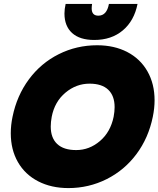

<svg xmlns="http://www.w3.org/2000/svg" viewBox="-20 -945 809 980"><path d="M309 -876Q309 -898 315 -925H450Q448 -913 448 -902Q448 -865 482 -865Q525 -865 536 -925H682Q665 -839 607 -790Q549 -741 461 -741Q387 -741 348 -776.5Q309 -812 309 -876ZM35 -265Q35 -306 44 -349Q66 -457 127.5 -540Q189 -623 280 -668.5Q371 -714 476 -714Q563 -714 629.5 -679.5Q696 -645 732.5 -581Q769 -517 769 -433Q769 -393 760 -349Q738 -241 676.5 -158.5Q615 -76 524 -30.5Q433 15 329 15Q242 15 175 -19.5Q108 -54 71.5 -117.5Q35 -181 35 -265ZM560 -349Q565 -376 565 -398Q565 -456 532.5 -487Q500 -518 437 -518Q369 -518 314 -472Q259 -426 244 -349Q239 -322 239 -299Q239 -241 272 -210Q305 -179 369 -179Q436 -179 490 -225Q544 -271 560 -349Z"/></svg>

Font: Readiness ExtraBold
Style: Italic
Weight: 800
Italic angle: -12°
Designer: Katatrad Team
Foundry: CadsonDemak
Version: Version 1.00;January 16, 2020;FontCreator 12.0.0.2550 64-bit